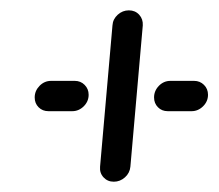

<svg xmlns="http://www.w3.org/2000/svg" viewBox="-20 -446 426 373"><path d="M47.4 -256.7Q47.4 -269.6 56.9 -279.3Q66.3 -288.9 79.3 -288.9H125.2Q136.7 -288.9 144.4 -281.1Q152.2 -273.3 152.2 -261.9Q152.2 -248.9 142.6 -239.4Q133 -230 120.4 -230H74.1Q62.6 -230 55 -237.6Q47.4 -245.2 47.4 -256.7ZM201.1 -93Q188.9 -93 181.1 -101.5Q173.3 -110 174.4 -122.2L198.5 -396.7Q199.3 -408.9 208.7 -417.4Q218.1 -425.9 230.4 -425.9Q242.6 -425.9 250.4 -417.4Q258.1 -408.9 257.4 -396.7L233.3 -122.2Q232.2 -110 222.8 -101.5Q213.3 -93 201.1 -93ZM279.3 -256.7Q279.3 -269.6 288.7 -279.3Q298.1 -288.9 311.1 -288.9H357Q368.5 -288.9 376.3 -281.1Q384.1 -273.3 384.1 -261.9Q384.1 -248.9 374.4 -239.4Q364.8 -230 352.2 -230H305.9Q294.4 -230 286.9 -237.6Q279.3 -245.2 279.3 -256.7Z"/></svg>

Font: 26F Galaxy Sans Medium
Style: Italic
Weight: 500
Italic angle: -5°
Designer: C₂₉H₂₅N₃O₅
Version: Version 1.200